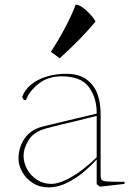

<svg xmlns="http://www.w3.org/2000/svg" viewBox="-20 -800 594 830"><path d="M60 -114Q60 -164 87.5 -203Q115 -242 172 -255L398 -309Q399 -375 365 -422.5Q331 -470 246 -470Q188 -470 147.5 -438.5Q107 -407 92 -367L82 -369L76 -381Q87 -412 114.5 -434.5Q142 -457 181.5 -469Q221 -481 266 -481Q320 -481 353 -457.5Q386 -434 400.5 -395.5Q415 -357 415 -308V-46Q415 -28 419.5 -22.5Q424 -17 442.5 -15.5Q461 -14 519 -14L518 -5L412 7L398 -4Q398 -6 398 -6.5Q398 -7 398 -9Q398 -44 398 -60.5Q398 -77 398 -111Q375 -85 343.5 -58Q312 -31 271.5 -10.5Q231 10 190 10Q151 10 121.5 -9Q92 -28 76 -57Q60 -86 60 -114ZM398 -120V-299Q371 -292 357.5 -289Q344 -286 318 -279Q231 -259 180 -245Q127 -231 104.5 -195.5Q82 -160 82 -126Q82 -96 97.5 -68Q113 -40 140.5 -22.5Q168 -5 202 -5Q230 -5 267.5 -23.5Q305 -42 339.5 -69Q374 -96 398 -120ZM238 -548 200 -576Q231 -623 261 -679.5Q291 -736 307 -780Q326 -780 354.5 -753.5Q383 -727 393 -707Q332 -633 238 -548Z"/></svg>

Font: TMT Limkin
Style: Regular
Weight: 400
Designer: Gabriel Drozdov
Version: Version 1.000;Glyphs 3.1.2 (3151)